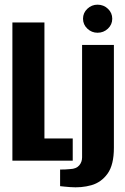

<svg xmlns="http://www.w3.org/2000/svg" viewBox="-20 -687 534 821"><path d="M33 0V-591H170V-95H291V0ZM279 113Q271 112 256 111Q241 110 237 109V38Q246 38 259.5 37.5Q273 37 280 36Q306 35 318.5 20.5Q331 6 331 -14V-495H467V-55Q467 18 440 55.5Q413 93 370.5 105Q328 117 279 113ZM397 -547Q372 -547 353.5 -564.5Q335 -582 335 -607Q335 -632 353.5 -649.5Q372 -667 397 -667Q423 -667 441.5 -649.5Q460 -632 460 -607Q460 -582 441.5 -564.5Q423 -547 397 -547Z"/></svg>

Font: Alumni Sans Thin ExtraBold
Style: Regular
Weight: 800
Version: Version 1.018